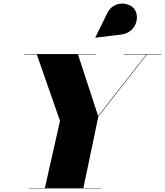

<svg xmlns="http://www.w3.org/2000/svg" viewBox="-20 -1052 920 1072"><path d="M656 -859C736 -868.5 764 -952.5 731 -1000.5C704 -1039.5 615 -1052.5 578.5 -978L512 -842.5L512.5 -841.5ZM140 -2V0H545V-2H445.5L529 -401L800 -748H880V-750H670V-748H797L528 -404L415.5 -748H515V-750H115V-748H185.5L315 -377L230.5 -2Z"/></svg>

Font: Bodoni* 96pt Fatface
Style: Italic
Weight: 900
Italic angle: -13°
Version: Version 2.3